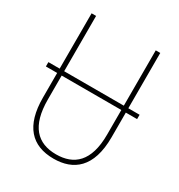

<svg xmlns="http://www.w3.org/2000/svg" viewBox="-171 -831 896 959"><g transform="rotate(30 277.0 -352.0)"><path d="M14 -370H79V-228C79 -66 150 10 277 10C390 10 475 -52 475 -228V-370H540V-395H475V-714H449V-395H105V-714H79V-395H14ZM105 -232V-370H449V-228C449 -72 379 -15 277 -15C169 -15 105 -79 105 -232Z"/></g></svg>

Font: Noto Sans Condensed Thin
Style: Regular
Weight: 100
Width: 3
Designer: Monotype Design Team
Foundry: Monotype Imaging Inc.
Version: Version 2.013